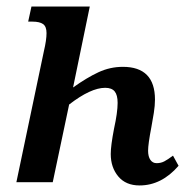

<svg xmlns="http://www.w3.org/2000/svg" viewBox="-20 -556 576 586"><path d="M318 -86Q318 -111 328 -163Q339 -213 339 -242Q339 -266 330 -277Q321 -288 301 -288Q257 -288 191 -237L141 0H30L114 -400Q122 -434 122 -455Q122 -475 111.5 -482.5Q101 -490 79 -490H66L76 -536H254L203 -289Q245 -319 280.5 -335.5Q316 -352 355 -352Q453 -352 453 -252Q453 -234 449.5 -211.5Q446 -189 442 -168Q432 -116 432 -96Q432 -78 439 -68Q446 -58 458 -58Q471 -58 481.5 -63.5Q492 -69 508 -81L525 -50Q473 10 406 10Q364 10 341 -17.5Q318 -45 318 -86Z"/></svg>

Font: Noto Serif CondSemiBold
Style: Italic
Weight: 600
Width: 3
Italic angle: -12°
Designer: Monotype Design Team
Foundry: Monotype Imaging Inc.
Version: Version 1.001